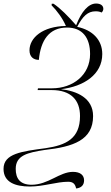

<svg xmlns="http://www.w3.org/2000/svg" viewBox="-29 -870 629 1087"><path d="M402 197C431 194 447 178 447 151C447 122 426 103 384 103C308 103 244 176 150 176C84 176 60 140 60 86C60 10 126 -6 224 -21C385 -39 498 -76 498 -213C498 -315 406 -355 316 -365C445 -380 550 -448 550 -564C550 -644 495 -700 408 -718C439 -778 468 -806 512 -806C526 -806 537 -804 546 -799C553 -805 556 -813 556 -820C556 -839 540 -850 515 -850C472 -850 432 -805 402 -727C356 -779 314 -822 274 -849H264L263 -840C292 -811 326 -766 344 -723C212 -721 138 -656 138 -585C138 -548 161 -531 191 -531C201 -640 248 -714 350 -714C438 -714 481 -656 481 -564C481 -446 385 -370 265 -370H186L184 -360H264C372 -360 424 -304 424 -213C424 -85 345 -48 229 -31C95 -13 -9 -1 -9 86C-9 162 57 186 141 186C217 186 292 159 357 159C387 159 397 174 402 197Z"/></svg>

Font: Noto Serif Display Light
Style: Italic
Weight: 300
Italic angle: -12°
Designer: Monotype Design Team
Foundry: Monotype Imaging Inc.
Version: Version 2.009